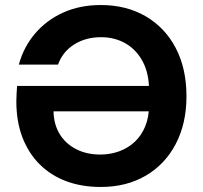

<svg xmlns="http://www.w3.org/2000/svg" viewBox="-20 -732 807 764"><path d="M381 12Q305 12 243.5 -11Q182 -34 137.5 -78.5Q93 -123 69 -186Q45 -249 45 -329Q45 -343 46 -358.5Q47 -374 48 -390H597V-289H193Q194 -237 217.5 -198.5Q241 -160 283 -138.5Q325 -117 379 -117Q419 -117 454.5 -130Q490 -143 516.5 -168Q543 -193 558 -229.5Q573 -266 573 -313V-374Q573 -440 548 -487Q523 -534 480 -559Q437 -584 382 -584Q321 -584 275 -555Q229 -526 211 -475H55Q74 -545 119.5 -598.5Q165 -652 231.5 -682Q298 -712 381 -712Q483 -712 560 -667Q637 -622 679.5 -540.5Q722 -459 722 -349Q722 -241 679.5 -159.5Q637 -78 560 -33Q483 12 381 12Z"/></svg>

Font: DM Sans 20pt ExtraBold
Style: Regular
Weight: 800
Version: Version 4.004;gftools[0.9.30]